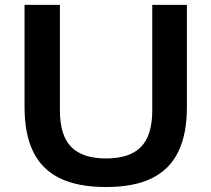

<svg xmlns="http://www.w3.org/2000/svg" viewBox="-20 -760 870 790"><path d="M416.5 9.5Q299 9.5 225 -27.2Q151 -64 116 -137Q81 -210 81 -318V-740H226.5V-305.5Q226.5 -202.5 273.2 -155.2Q320 -108 416.5 -108Q513 -108 559.8 -155.2Q606.5 -202.5 606.5 -305.5V-740H749V-318Q749 -210 714.2 -137Q679.5 -64 606 -27.2Q532.5 9.5 416.5 9.5Z"/></svg>

Font: Encode Sans SC Expanded SemiBold
Style: Regular
Weight: 600
Width: 7
Designer: Multiple Designers
Foundry: Impallari Type
Version: Version 3.002